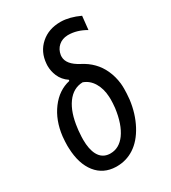

<svg xmlns="http://www.w3.org/2000/svg" viewBox="-188 -862 865 970"><g transform="rotate(-30 244.0 -377.5)"><path d="M126 -245.1 123.5 -210.4Q123 -200.7 123 -191.4Q123 -136.2 140.6 -103Q161.1 -64.5 204.1 -62.5Q206.5 -62.5 209 -62.5Q259.8 -62.5 294.9 -110.4Q331.1 -160.6 342.8 -249.5Q345.7 -277.8 345.7 -299.3Q345.7 -307.1 345.2 -314Q342.8 -362.3 322 -397Q301.3 -431.6 265.6 -444.3Q210 -442.9 173.8 -392.8Q137.7 -342.8 127.4 -255.4ZM154.3 -615.7Q159.2 -683.6 206.1 -724.6Q251.5 -764.6 320.3 -764.6Q321.8 -764.6 323.7 -764.6Q373.5 -763.7 431.6 -736.8L423.3 -658.2Q372.1 -688 321.8 -688Q320.3 -688 318.4 -688Q286.6 -687 265.1 -668.2Q243.7 -649.4 238.8 -618.2Q238.3 -613.3 238.3 -608.9Q238.3 -563.5 303.7 -529.3Q376 -492.2 407.7 -422.9Q424.8 -385.7 429.7 -342.8Q431.2 -328.6 431.2 -311.5Q431.2 -284.7 427.7 -249.5Q418 -173.3 385.3 -111.6Q352.5 -49.8 304.7 -19Q259.3 10.3 204.1 10.3Q201.7 10.3 198.7 10.3Q126.5 8.3 84.5 -44.9Q42.5 -98.1 39.1 -189.5Q38.6 -196.3 38.6 -205.1Q38.6 -227.1 41.5 -258.3Q51.8 -346.2 97.7 -407.5Q143.6 -468.8 210.9 -483.9L211.9 -490.2Q180.2 -511.2 166 -544.9Q153.8 -573.7 153.8 -605Q153.8 -610.4 154.3 -615.7Z"/></g></svg>

Font: MAUL Condensed Italic
Style: Condenced Regular Italic
Weight: 400
Italic angle: -12°
Designer: MAUL
Version: Version 1.0; 2020; ttfautohint (v1.8.3)